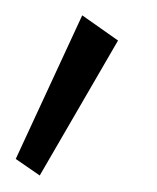

<svg xmlns="http://www.w3.org/2000/svg" viewBox="-20 -808 200 244"><path d="M30.5 -585 0 -606 84.5 -788.5 130 -756.5Z"/></svg>

Font: Spartan Thin Light
Style: Regular
Weight: 300
Version: Version 1.004